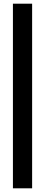

<svg xmlns="http://www.w3.org/2000/svg" viewBox="-20 -820 244 1040"><path d="M154 200H50V-800H154Z"/></svg>

Font: Edgecutting Lite Sharp
Style: Medium
Weight: 500
Designer: RandomMaerks (Nguyen Gia Bao)
Version: Version 1.0